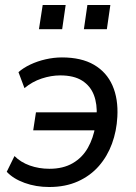

<svg xmlns="http://www.w3.org/2000/svg" viewBox="-20 -740 544 769"><path d="M177 9Q124 9 78.5 -7.5Q33 -24 7 -52L38 -115Q63 -90 99.5 -77Q136 -64 178 -64Q233 -64 271.5 -86.5Q310 -109 332 -148Q354 -187 362 -236L369 -218H113L124 -290H377L367 -274Q370 -323 356 -359.5Q342 -396 309 -417Q276 -438 221 -438Q185 -438 147 -425.5Q109 -413 78 -387L54 -451Q73 -468 101.5 -481.5Q130 -495 163 -502.5Q196 -510 228 -510Q306 -510 356.5 -480.5Q407 -451 430.5 -397.5Q454 -344 450 -272Q447 -215 428.5 -164.5Q410 -114 376 -75Q342 -36 292 -13.5Q242 9 177 9ZM316 -623 330 -720H422L408 -623ZM136 -623 151 -720H243L229 -623Z"/></svg>

Font: Nunitoga
Style: Medium Italic
Weight: 500
Italic angle: -9°
Designer: Vernon Adams
Foundry: Vernon Adams
Version: Version 1.0